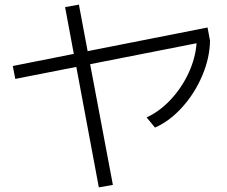

<svg xmlns="http://www.w3.org/2000/svg" viewBox="-20 -768 978 828"><path d="M35.2 -483.4 298.3 -535.6 260.7 -737.3 320.3 -748 357.9 -547.4 875 -649.4 885.7 -592.8Q884.8 -519 852.5 -442.6Q820.3 -366.2 766.1 -305.9Q711.9 -245.6 648.4 -217.8L612.3 -261.7Q668 -287.1 715.8 -338.1Q763.7 -389.2 793.5 -453.6Q823.2 -518.1 827.6 -581.5L368.7 -491.2L466.8 29.3L406.2 40L309.1 -479.5L45.9 -427.7Z"/></svg>

Font: Pretendard JP Light
Style: Regular
Weight: 300
Designer: Base glyphs from Inter by Rasmus Andersson; Hangeul glyphs from Noto Sans CJK(Source Han Sans) by Jang Soo-young and Kan
Foundry: Kil Hyung-jin
Version: Version 1.309